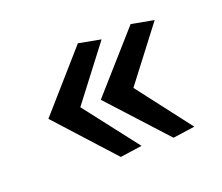

<svg xmlns="http://www.w3.org/2000/svg" viewBox="-68 -595 602 520"><g transform="rotate(-20 233.0 -335.5)"><path d="M52 -335 197 -500 261 -488 144 -335 264 -180 201 -171ZM203 -335 349 -500 414 -488 297 -335 416 -180 353 -171Z"/></g></svg>

Font: Rosario Medium
Style: Regular
Weight: 500
Version: Version 1.201